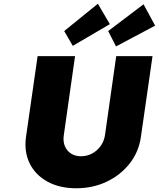

<svg xmlns="http://www.w3.org/2000/svg" viewBox="-20 -1000 849 1026"><path d="M387 6Q298 6 233.5 -29.5Q169 -65 138.5 -127Q108 -189 119 -269L181 -700H381L321 -278Q316 -245 326.5 -219.5Q337 -194 359.5 -179.5Q382 -165 412 -165Q445 -165 472 -179.5Q499 -194 517.5 -219.5Q536 -245 541 -278L601 -700H795L733 -269Q722 -189 673.5 -127Q625 -65 551 -29.5Q477 6 387 6ZM369 -755 323 -834 503 -980 567 -871ZM600 -752 558 -834 747 -977 809 -863Z"/></svg>

Font: Lexend ExtBd
Style: Italic
Weight: 800
Italic angle: -8.13011°
Designer: Bonnie Shaver-Troup, Thomas Jockin
Foundry: Lexend
Version: Version 1.007